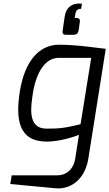

<svg xmlns="http://www.w3.org/2000/svg" viewBox="-20 -789 616 1082"><path d="M333 -617C331 -603 334 -593 350 -593H396C411 -593 420 -601 423 -617L430 -666C432 -681 424 -688 411 -688H401L405 -711C407 -721 410 -740 437 -739L442 -768C442 -768 359 -784 345 -698ZM166 -268C173 -313 205 -463 312 -463H494L434 -89C348 -68 317 -64 243 -64C129 -64 156 -197 166 -268ZM38 248 292 272C373 280 458 228 478 104L576 -514C530 -518 418 -537 312 -537C200 -537 119 -443 92 -275C67 -117 84 9 244 9C289 9 357 -3 425 -29L404 104C394 168 351 199 304 199H46Z"/></svg>

Font: Exo
Style: Regular Italic
Weight: 400
Designer: Natanael Gama
Version: Version 1.00